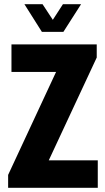

<svg xmlns="http://www.w3.org/2000/svg" viewBox="-20 -901 506 921"><path d="M19 0V-62L249 -556H35V-688H444V-625L214 -132H449V0ZM97 -881H184L253 -776H214L282 -881H369L284 -748H181Z"/></svg>

Font: Archivo ExtraCondensed ExtraBold
Style: Regular
Weight: 800
Width: 2
Designer: Hector Gatti
Foundry: Omnibus-Type
Version: Version 2.001